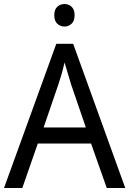

<svg xmlns="http://www.w3.org/2000/svg" viewBox="-20 -935 644 955"><path d="M511 0 433 -221H168L91 0H0L260 -717H344L603 0ZM333 -517Q331 -525 324.5 -546Q318 -567 311.5 -589.5Q305 -612 301 -624Q294 -593 285.5 -563.5Q277 -534 271 -517L197 -301H407ZM301 -915Q321 -915 336 -901.5Q351 -888 351 -859Q351 -831 336 -817Q321 -803 301 -803Q280 -803 265 -817Q250 -831 250 -859Q250 -888 265 -901.5Q280 -915 301 -915Z"/></svg>

Font: Noto Sans Display
Style: Regular
Weight: 400
Designer: Monotype Design Team
Foundry: Monotype Imaging Inc.
Version: Version 2.003